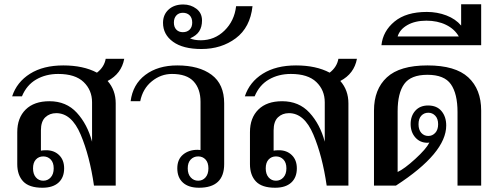

<svg xmlns="http://www.w3.org/2000/svg" viewBox="-20 -871 2338 901"><path d="M485 -491Q523 -448 523 -386V0H421Q401 -139 358.5 -239.5Q316 -340 244 -340Q213 -340 192.5 -320.5Q172 -301 172 -259V-164Q180 -166 197 -166Q234 -166 257.5 -143Q281 -120 281 -81Q281 -38 254.5 -14Q228 10 179 10Q117 10 89 -19.5Q61 -49 61 -101V-251Q61 -318 100.5 -357Q140 -396 212 -396Q291 -396 340.5 -342Q390 -288 412 -206V-391Q412 -448 372.5 -486Q333 -524 253 -524Q195 -524 150 -498Q105 -472 83 -419H37Q59 -486 121 -525Q183 -564 277 -564Q371 -564 435 -530Q469 -556 476 -595H563Q550 -525 485 -491ZM135 -81Q135 -54 148.5 -38.5Q162 -23 183 -23Q204 -23 218 -38.5Q232 -54 232 -81Q232 -108 218 -122.5Q204 -137 183 -137Q162 -137 148.5 -122.5Q135 -108 135 -81Z M812 -81Q812 -123 839 -145.5Q866 -168 907 -168Q916 -168 921 -167V-393Q921 -454 888.5 -489Q856 -524 787 -524Q735 -524 692.5 -489.5Q650 -455 638 -396H593Q603 -475 662 -519.5Q721 -564 812 -564Q914 -564 973 -520Q1032 -476 1032 -386V-101Q1032 10 914 10Q865 10 838.5 -14Q812 -38 812 -81ZM958 -81Q958 -108 944.5 -122.5Q931 -137 910 -137Q889 -137 875 -122.5Q861 -108 861 -81Q861 -54 875 -38.5Q889 -23 910 -23Q931 -23 944.5 -38.5Q958 -54 958 -81Z M745 -764Q745 -802 771 -826Q797 -850 840 -850Q875 -850 901.5 -830Q928 -810 928 -775Q928 -745 915 -724.5Q902 -704 872 -691Q891 -682 922 -682Q987 -682 1033.5 -727.5Q1080 -773 1088 -842H1165Q1154 -742 1086.5 -691.5Q1019 -641 925 -641Q839 -641 792 -675Q745 -709 745 -764ZM882 -765Q882 -787 870 -799Q858 -811 838 -811Q819 -811 807.5 -798.5Q796 -786 796 -765Q796 -744 807.5 -732Q819 -720 838 -720Q858 -720 870 -732Q882 -744 882 -765Z M1577 -491Q1615 -448 1615 -386V0H1513Q1493 -139 1450.5 -239.5Q1408 -340 1336 -340Q1305 -340 1284.5 -320.5Q1264 -301 1264 -259V-164Q1272 -166 1289 -166Q1326 -166 1349.5 -143Q1373 -120 1373 -81Q1373 -38 1346.5 -14Q1320 10 1271 10Q1209 10 1181 -19.5Q1153 -49 1153 -101V-251Q1153 -318 1192.5 -357Q1232 -396 1304 -396Q1383 -396 1432.5 -342Q1482 -288 1504 -206V-391Q1504 -448 1464.5 -486Q1425 -524 1345 -524Q1287 -524 1242 -498Q1197 -472 1175 -419H1129Q1151 -486 1213 -525Q1275 -564 1369 -564Q1463 -564 1527 -530Q1561 -556 1568 -595H1655Q1642 -525 1577 -491ZM1227 -81Q1227 -54 1240.5 -38.5Q1254 -23 1275 -23Q1296 -23 1310 -38.5Q1324 -54 1324 -81Q1324 -108 1310 -122.5Q1296 -137 1275 -137Q1254 -137 1240.5 -122.5Q1227 -108 1227 -81Z M1735 -352Q1735 -452 1795.5 -508Q1856 -564 1986 -564Q2117 -564 2177.5 -508Q2238 -452 2238 -352V0H2127V-345Q2127 -431 2096 -475.5Q2065 -520 1986 -520Q1908 -520 1877 -477Q1846 -434 1846 -349V-64Q1877 -78 1928.5 -125Q1980 -172 1995 -202Q1992 -201 1986 -201Q1951 -201 1929 -226Q1907 -251 1907 -289Q1907 -327 1929 -351.5Q1951 -376 1989 -376Q2030 -376 2052 -349.5Q2074 -323 2074 -282Q2074 -153 1838 0H1735ZM2036 -288Q2036 -314 2022.5 -328Q2009 -342 1990 -342Q1970 -342 1957 -328Q1944 -314 1944 -288Q1944 -262 1957 -247.5Q1970 -233 1990 -233Q2009 -233 2022.5 -247.5Q2036 -262 2036 -288Z M1983 -815Q2032 -815 2075 -798.5Q2118 -782 2144 -751V-851H2238V-659H1770Q1777 -725 1831.5 -770Q1886 -815 1983 -815ZM2133 -700Q2113 -735 2073 -754.5Q2033 -774 1981 -774Q1928 -774 1892 -753.5Q1856 -733 1846 -700Z"/></svg>

Font: Trirong Medium
Style: Regular
Weight: 500
Designer: Katatrad Team
Foundry: CadsonDemak
Version: Version 1.001